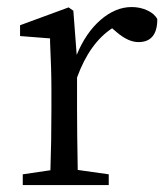

<svg xmlns="http://www.w3.org/2000/svg" viewBox="-20 -536 483 556"><path d="M45.9 0V-31.2L126 -43Q128.9 -125 128.9 -222.7V-276.4Q128.9 -334 125 -414.1Q125 -420.9 125 -424.8L38.1 -431.6V-462.9L178.7 -514.6L192.4 -504.9L202.1 -377Q228.5 -441.4 271.5 -478.5Q314.5 -515.6 361.3 -515.6Q385.7 -515.6 406.7 -505.9Q427.7 -496.1 435.5 -480.5Q435.5 -414.1 380.9 -414.1Q351.6 -414.1 318.4 -442.4L304.7 -454.1Q239.3 -411.1 203.1 -311.5V-222.7Q203.1 -153.3 205.1 -43.9L294.9 -31.2V0Z"/></svg>

Font: Bpmf GenYo Min R
Style: R
Weight: 400
Foundry: But Ko
Version: Version 1.320